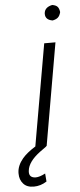

<svg xmlns="http://www.w3.org/2000/svg" viewBox="-130 -754 414 988"><g transform="rotate(-5 76.5 -259.5)"><path d="M137.2 -681.2C137.2 -680.2 137.2 -679.2 137.2 -678.2C137.2 -657.7 149.9 -645.5 174.8 -641.6C199.7 -647 210.4 -656.2 216.8 -681.2C213.4 -707 204.6 -716.8 179.2 -721.2C152.8 -715.8 138.7 -702.1 137.2 -681.2ZM179.2 -528.3H121.1L29.3 -3.4C-0.5 15.1 -23.4 33.7 -38.6 51.8C-57.6 74.7 -67.9 98.6 -68.8 122.6C-68.8 124.5 -68.8 127 -68.8 128.9C-68.8 148.9 -63 166.5 -50.3 180.7C-38.1 194.8 -20 201.7 3.9 201.7C27.3 201.7 49.8 194.8 70.8 181.2L67.4 139.6C47.9 149.9 31.2 155.3 17.6 155.3C17.1 155.3 16.6 155.3 16.1 155.3C-4.9 154.3 -15.6 144.5 -15.6 125C-15.6 123 -15.6 120.6 -15.1 118.2C-12.2 87.4 10.3 56.2 51.8 25.4L85 1.5L83 0H87.4Z"/></g></svg>

Font: Roboto Light
Style: Italic
Weight: 300
Italic angle: -12°
Designer: Google
Version: Version 2.137; 2017